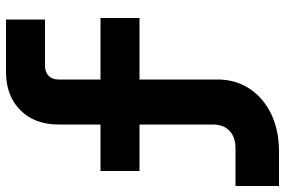

<svg xmlns="http://www.w3.org/2000/svg" viewBox="-175 -595 950 640"><g transform="rotate(-90 300.0 -275.0)"><path d="M0 180V35H125Q163 35 184 15Q205 -5 205 -41V-285H50V-415H205V-555Q205 -635 253 -682.5Q301 -730 380 -730H555V-600H400Q380 -600 367.5 -588Q355 -576 355 -555V-415H560V-285H355V-25Q355 35 324.5 81.5Q294 128 240 154Q186 180 115 180Z"/></g></svg>

Font: NKDuy Mono ExtraBold
Style: Regular
Weight: 800
Monospace: yes
Designer: NKDuy
Foundry: NKDuy
Version: Version 2.251; ttfautohint (v1.8.4.7-5d5b)